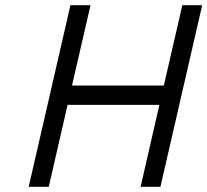

<svg xmlns="http://www.w3.org/2000/svg" viewBox="-20 -716 795 736"><path d="M591 -314H239L167 0H90L250 -696H327L256 -388H608L679 -696H755L595 0H519Z"/></svg>

Font: Panefresco 400wt
Style: Italic
Weight: 400
Foundry: Campivisivi & Chank Co
Version: Version 1.001